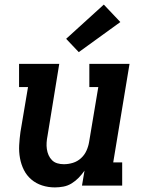

<svg xmlns="http://www.w3.org/2000/svg" viewBox="-20 -808 640 836"><path d="M219 8Q190 8 163.5 -0.5Q137 -9 116.5 -26.5Q96 -44 84 -68Q72 -92 67 -119.5Q62 -147 63.5 -175.5Q65 -204 69 -233L102 -429H63V-530H238L187 -217Q184 -202 183 -187.5Q182 -173 184 -159Q186 -145 191.5 -132.5Q197 -120 206.5 -110.5Q216 -101 229.5 -97Q243 -93 258 -93Q278 -93 297.5 -99Q317 -105 332.5 -119Q348 -133 356.5 -152Q365 -171 368 -190L408 -429H369V-530H544L473 -101H512V0H337L348 -65Q337 -49 323 -34.5Q309 -20 292 -9.5Q275 1 256 4.5Q237 8 219 8ZM323 -581 268 -639 432 -788 504 -712Z"/></svg>

Font: Iosevka Curly Slab ExObl
Style: Bold
Weight: 700
Width: 7
Italic angle: -9°
Monospace: yes
Designer: Belleve Invis
Foundry: Belleve Invis
Version: Version 11.0.0; ttfautohint (v1.8.3)